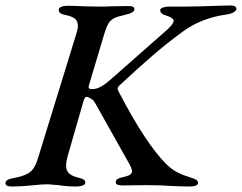

<svg xmlns="http://www.w3.org/2000/svg" viewBox="-46 -675 882 700"><path d="M-26 -7Q-26 -15 -17.5 -19.5Q-9 -24 9 -27Q47 -34 65 -49Q83 -64 93 -100L232 -551Q238 -569 238 -581Q238 -598 227 -607Q216 -616 190 -621Q168 -625 168 -639Q168 -646 177 -650Q186 -654 200 -654Q224 -654 260 -652L313 -651Q344 -651 360 -652L423 -653Q444 -653 444 -642Q444 -628 410 -621Q383 -615 370 -608.5Q357 -602 349.5 -589.5Q342 -577 334 -551L278 -363Q277 -361 277 -357Q277 -350 290 -350Q306 -350 323.5 -360Q341 -370 364 -391L557 -561Q569 -571 577.5 -581Q586 -591 587 -598Q588 -603 581 -608.5Q574 -614 561 -618Q538 -624 538 -638Q538 -644 548 -647.5Q558 -651 571 -651H629Q660 -651 720 -653Q774 -655 797 -655Q806 -655 811 -651.5Q816 -648 816 -643Q816 -636 805.5 -630Q795 -624 779 -622Q686 -609 618 -558Q562 -517 511 -473Q460 -429 390 -364Q383 -358 383 -351Q383 -347 386 -342Q485 -152 559 -78Q579 -58 599 -47.5Q619 -37 648 -28Q663 -24 669.5 -19.5Q676 -15 676 -8Q676 5 644 5Q619 5 579 3Q543 0 485 0L399 1Q376 1 376 -11Q376 -19 383.5 -23Q391 -27 406 -30Q422 -34 428.5 -38.5Q435 -43 435 -51Q435 -61 424 -80L301 -299Q295 -310 285 -316Q275 -322 269 -322Q263 -322 258 -305L201 -107Q195 -85 195 -71Q195 -53 205.5 -43Q216 -33 241 -27Q254 -24 259.5 -20Q265 -16 265 -9Q265 -2 255.5 1.5Q246 5 233 5Q196 5 168 0Q161 0 148.5 -1.5Q136 -3 124 -3Q105 -3 69 1Q29 5 -2 5Q-26 5 -26 -7Z"/></svg>

Font: EB Garamond Medium
Style: Italic
Weight: 500
Italic angle: -17.2°
Designer: Georg Duffner and Octavio Pardo
Foundry: Georg Duffner
Version: Version 1.000